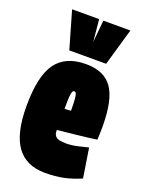

<svg xmlns="http://www.w3.org/2000/svg" viewBox="-150 -860 706 941"><g transform="rotate(20 203.0 -389.5)"><path d="M207 10Q108 10 59 -57.5Q10 -125 10 -267Q10 -424 59.5 -492Q109 -560 215 -560Q310 -560 352.5 -499.5Q395 -439 395 -299Q395 -288 394.5 -267.5Q394 -247 393 -231Q374 -228 346 -224.5Q318 -221 288 -218Q258 -215 231.5 -212Q205 -209 190 -208V-200Q190 -184 202 -172.5Q214 -161 256 -161Q283 -161 312 -167.5Q341 -174 368 -181L392 -28Q349 -9 305 0.5Q261 10 207 10ZM190 -318Q195 -318 205 -318.5Q215 -319 223 -320Q223 -361 221 -381.5Q219 -402 215.5 -408.5Q212 -415 206 -415Q200 -415 196.5 -408Q193 -401 191.5 -380.5Q190 -360 190 -318ZM362 -789 306 -595H114L58 -789H199L210 -675L221 -789Z"/></g></svg>

Font: Georama ExtraCondensed Black
Style: Regular
Weight: 900
Width: 2
Designer: Jean-Baptiste Levee
Foundry: Production Type
Version: Version 1.000